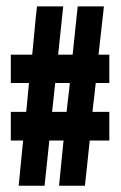

<svg xmlns="http://www.w3.org/2000/svg" viewBox="-20 -592 384 608"><path d="M14.2 -147V-237.8H63Q64.9 -259.8 67.4 -283.4Q69.8 -307.1 71.8 -329.1H14.2V-418.9H82Q85.9 -457 89.4 -495.6Q92.8 -534.2 97.2 -571.8H180.2L164.1 -418.9H210Q213.9 -457 218 -495.6Q222.2 -534.2 226.1 -571.8H309.1L292 -418.9H326.2V-329.1H283.2Q281.2 -307.1 278.1 -283.4Q274.9 -259.8 272.9 -237.8H326.2V-147H264.2Q260.3 -111.8 256.6 -75.4Q252.9 -39.1 249 -3.9H167L181.2 -147H136.2Q132.3 -111.8 128.7 -75.4Q125 -39.1 121.1 -3.9H39.1L53.2 -147ZM145 -237.8H190.9Q192.9 -259.8 196 -283.4Q199.2 -307.1 201.2 -329.1H154.8Z"/></svg>

Font: Fundamental  Brigade Condensed
Style: Regular
Weight: 400
Width: 3
Designer: Peter Wiegel, original typeface by Carl Albert Fahrenwaldt 1901
Foundry: Peter Wiegel
Version: Version 0.000 2012 initial release